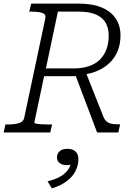

<svg xmlns="http://www.w3.org/2000/svg" viewBox="-39 -730 754 1058"><path d="M373 -326 428 -346 529 -91Q536 -72 547 -62Q558 -52 573.5 -48.5Q589 -45 610 -45H623L613 0H496ZM248 -44 238 0H-19L-9 -44H2Q38 -44 63.5 -51Q89 -58 94 -79L211 -630Q215 -652 193 -659Q171 -666 133 -666H122L133 -710H395Q471 -710 522 -688.5Q573 -667 599 -627.5Q625 -588 625 -535Q625 -488 610 -450.5Q595 -413 567 -385.5Q539 -358 501 -341Q463 -324 416 -318Q406 -316 398 -314Q390 -312 383 -311Q376 -310 368 -310H204L150 -54Q150 -51 162 -48.5Q174 -46 194 -45Q214 -44 234 -44ZM394 -666H280L214 -353H367Q415 -353 451.5 -365.5Q488 -378 512 -402Q536 -426 548 -459.5Q560 -493 560 -534Q560 -576 542.5 -605.5Q525 -635 488.5 -650.5Q452 -666 394 -666ZM247 308 223 269Q261 260 287.5 246Q314 232 330.5 212.5Q347 193 352 167Q353 163 356 161.5Q359 160 362 161Q365 162 367 166Q361 173 351 176.5Q341 180 329 180Q305 180 290 169Q275 158 275 137Q275 117 289.5 103.5Q304 90 332 90Q362 90 377.5 105Q393 120 393 147Q393 181 377 212.5Q361 244 328.5 268.5Q296 293 247 308Z"/></svg>

Font: Roboto Serif 20pt ExtraLight
Style: Italic
Weight: 250
Italic angle: -10°
Version: Version 1.007